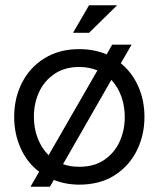

<svg xmlns="http://www.w3.org/2000/svg" viewBox="-20 -695 604 731"><path d="M96 16 129 -41Q83 -76 58.5 -131Q34 -186 34 -250Q34 -322 64 -380.5Q94 -439 150 -473.5Q206 -508 282 -508Q338 -508 386 -488L407 -525H481L440 -454Q483 -419 506.5 -366Q530 -313 530 -250Q530 -179 500 -120Q470 -61 414.5 -26.5Q359 8 282 8Q230 8 185 -10L170 16ZM109 -250Q109 -207 123.5 -169Q138 -131 165 -104L351 -427Q319 -440 282 -440Q227 -440 188 -414Q149 -388 129 -345Q109 -302 109 -250ZM282 -60Q338 -60 376.5 -86Q415 -112 435 -155Q455 -198 455 -250Q455 -291 442 -327.5Q429 -364 404 -391L220 -70Q248 -60 282 -60ZM258 -570 319 -675H426L319 -570Z"/></svg>

Font: Questrial
Style: Regular
Weight: 400
Designer: Joe Prince, Laura Meseguer
Foundry: Joe Prince, Laura Meseguer
Version: Version 2.000; ttfautohint (v1.8.3)